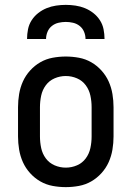

<svg xmlns="http://www.w3.org/2000/svg" viewBox="-20 -760 540 788"><path d="M250 8Q223 8 196 3Q169 -2 145.5 -15.5Q122 -29 103.5 -49.5Q85 -70 74 -94.5Q63 -119 58.5 -146Q54 -173 54 -200V-320Q54 -347 58.5 -374Q63 -401 74 -425.5Q85 -450 103.5 -470.5Q122 -491 145.5 -504.5Q169 -518 196 -523Q223 -528 250 -528Q277 -528 304 -523Q331 -518 354.5 -504.5Q378 -491 396.5 -470.5Q415 -450 426 -425.5Q437 -401 441.5 -374Q446 -347 446 -320V-200Q446 -173 441.5 -146Q437 -119 426 -94.5Q415 -70 396.5 -49.5Q378 -29 354.5 -15.5Q331 -2 304 3Q277 8 250 8ZM250 -72Q274 -72 296 -81.5Q318 -91 332 -110Q346 -129 351 -152.5Q356 -176 356 -200V-320Q356 -344 351 -367.5Q346 -391 332 -410Q318 -429 296 -438.5Q274 -448 250 -448Q226 -448 204 -438.5Q182 -429 168 -410Q154 -391 149 -367.5Q144 -344 144 -320V-200Q144 -176 149 -152.5Q154 -129 168 -110Q182 -91 204 -81.5Q226 -72 250 -72ZM91 -600Q91 -620 95 -640Q99 -660 110 -677Q121 -694 137 -706.5Q153 -719 171.5 -726.5Q190 -734 210 -737Q230 -740 250 -740Q270 -740 290 -737Q310 -734 328.5 -726.5Q347 -719 363 -706.5Q379 -694 390 -677Q401 -660 405 -640Q409 -620 409 -600H331Q331 -615 325 -629.5Q319 -644 307 -653.5Q295 -663 280 -666.5Q265 -670 250 -670Q235 -670 220 -666.5Q205 -663 193 -653.5Q181 -644 175 -629.5Q169 -615 169 -600Z"/></svg>

Font: Iosevka Fixed Medium
Style: Regular
Weight: 500
Monospace: yes
Designer: Belleve Invis
Foundry: Belleve Invis
Version: Version 32.3.0